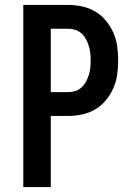

<svg xmlns="http://www.w3.org/2000/svg" viewBox="-20 -755 540 775"><path d="M185 0H74V-735H255Q283 -735 311.5 -729Q340 -723 364.5 -708.5Q389 -694 407.5 -671.5Q426 -649 437.5 -623Q449 -597 453 -568.5Q457 -540 457 -511Q457 -482 453 -453.5Q449 -425 437.5 -399Q426 -373 407.5 -350.5Q389 -328 364.5 -313.5Q340 -299 311.5 -293Q283 -287 255 -287H185ZM185 -383H255Q270 -383 284 -387.5Q298 -392 309 -402Q320 -412 327 -425Q334 -438 338.5 -452.5Q343 -467 344.5 -481.5Q346 -496 346 -511Q346 -526 344.5 -540.5Q343 -555 338.5 -569.5Q334 -584 327 -597Q320 -610 309 -620Q298 -630 284 -634.5Q270 -639 255 -639H185Z"/></svg>

Font: Iosevka
Style: Bold
Weight: 700
Monospace: yes
Designer: Belleve Invis
Foundry: Belleve Invis
Version: Version 32.5.0; ttfautohint (v1.8.4)